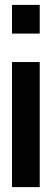

<svg xmlns="http://www.w3.org/2000/svg" viewBox="-20 -763 211 783"><path d="M29 -626V-743H142V-626ZM29 0V-510H142V0Z"/></svg>

Font: Saira Ultra Condensed ExtraBold
Style: Regular
Weight: 800
Width: 1
Designer: Hector Gatti with collaboration of the Omnibus-Type team
Foundry: Omnibus-Type
Version: Version 1.001; ttfautohint (v1.8)